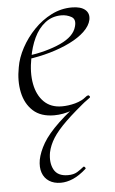

<svg xmlns="http://www.w3.org/2000/svg" viewBox="-50 -434 447 745"><g transform="rotate(-5 173.0 -62.0)"><path d="M157 275Q130 275 111.5 263Q93 251 85.5 229.5Q78 208 83 179Q89 149 108.5 115.5Q128 82 171 41Q214 0 288 -53L295 -44Q235 4 200 38Q165 72 148 99Q131 126 125 154Q118 194 132.5 221Q147 248 187 248Q209 248 223 239.5Q237 231 249 221Q252 219 255.5 223.5Q259 228 256 230Q229 254 204.5 264.5Q180 275 157 275ZM154 12Q102 12 72 -15.5Q42 -43 32.5 -88Q23 -133 33 -185Q39 -222 59.5 -260Q80 -298 110.5 -329.5Q141 -361 178.5 -380Q216 -399 258 -399Q293 -399 310 -384.5Q327 -370 322 -345Q317 -322 294.5 -300.5Q272 -279 236.5 -261.5Q201 -244 157.5 -231.5Q114 -219 67 -213L69 -226Q147 -237 200.5 -261.5Q254 -286 264 -324Q272 -352 254 -362Q236 -372 215 -372Q179 -372 152 -351Q125 -330 108.5 -295Q92 -260 85 -218Q74 -161 82.5 -116.5Q91 -72 117.5 -46Q144 -20 187 -20Q212 -20 238.5 -27Q265 -34 290 -53Q293 -55 296.5 -51Q300 -47 297 -44Q259 -14 224 -1Q189 12 154 12Z"/></g></svg>

Font: Cormorant Light Light
Style: Italic
Weight: 300
Italic angle: -10°
Version: Version 4.000